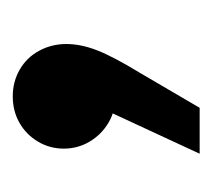

<svg xmlns="http://www.w3.org/2000/svg" viewBox="-36 -159 333 301"><g transform="rotate(-90 130.5 -8.5)"><path d="M123 -41 130 6Q107 6 88.5 -5Q70 -16 59 -34.5Q48 -53 48 -75Q48 -97 59 -115.5Q70 -134 88.5 -144.5Q107 -155 130 -155Q153 -155 172 -144Q191 -133 201.5 -113.5Q212 -94 212 -71Q212 -48 202 -22.5Q192 3 167 44L112 138H40Z"/></g></svg>

Font: Unbounded Variable
Style: Regular
Weight: 400
Designer: Luke Prowse, Jean-Baptiste Morizot, Fátima Lázaro, Florian Runge
Foundry: NaN
Version: Version 1.600;FEAKit 1.0